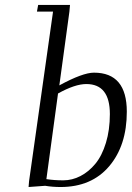

<svg xmlns="http://www.w3.org/2000/svg" viewBox="-20 -749 533 774"><path d="M95.2 4.9 97.2 -19 193.8 -702.1H128.9L133.8 -729H262.2L259.8 -702.1L219.2 -404.8Q313.5 -456.1 358.9 -456.1Q491.2 -456.1 491.2 -298.8Q491.2 -162.6 420.2 -78.9Q349.1 4.9 224.1 4.9Q191.9 4.9 162.1 0ZM167 -26.9Q199.2 -22 234.9 -22Q271 -22 304.4 -39.3Q337.9 -56.6 364.5 -88.9Q391.1 -121.1 407 -173.1Q422.9 -225.1 422.9 -289.1Q422.9 -410.2 328.1 -410.2Q282.2 -410.2 213.9 -372.1Z"/></svg>

Font: Dehuti Alt
Style: Italic
Weight: 400
Version: Version 1.2